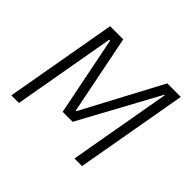

<svg xmlns="http://www.w3.org/2000/svg" viewBox="-126 -678 837 837"><g transform="rotate(45 293.0 -259.0)"><path d="M29.3 0 120.6 -517.6H201.7L274.9 -151.4H278.3L473.1 -517.6H556.6L465.3 0H418.5L502 -473.6H499L299.8 -107.4H238.3L165 -473.6H159.7L76.2 0Z"/></g></svg>

Font: Cascadia Mono ExtraLight
Style: Italic
Weight: 200
Italic angle: -10°
Monospace: yes
Designer: Aaron Bell
Foundry: Saja Typeworks
Version: Version 2404.023; ttfautohint (v1.8.4)